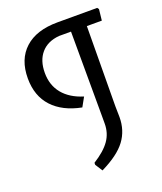

<svg xmlns="http://www.w3.org/2000/svg" viewBox="-134 -728 753 892"><g transform="rotate(-20 242.5 -282.0)"><path d="M453 -578 459 -633 453 -641H257C187 -641 133 -623.7 95 -589C57 -554.3 38 -505.7 38 -443C38 -385 54.7 -338 88 -302C121.3 -266 168.7 -242 230 -230L255 -275C211.7 -288.3 178.5 -309 155.5 -337C132.5 -365 121 -399.3 121 -440C121 -480.7 131.5 -513.2 152.5 -537.5C173.5 -561.8 203.3 -575.7 242 -579H301L302 -170V-124C302 -92.7 293.5 -64.8 276.5 -40.5C259.5 -16.2 232.3 7.7 195 31V41L218 77C275.3 49 316.2 18.7 340.5 -14C364.8 -46.7 377 -85 377 -129L376 -183L379 -578Z"/></g></svg>

Font: Alegreya Sans SC
Style: Regular
Weight: 400
Designer: Juan Pablo del Peral
Foundry: Huerta Tipografica
Version: Version 1.000;PS 001.000;hotconv 1.0.70;makeotf.lib2.5.58329